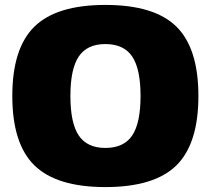

<svg xmlns="http://www.w3.org/2000/svg" viewBox="-20 -740 856 780"><path d="M408 -720Q607 -720 696.5 -632Q786 -544 786 -350Q786 -156 696.5 -68Q607 20 408 20Q210 20 120 -68Q30 -156 30 -350Q30 -544 120 -632Q210 -720 408 -720ZM408 -561Q334 -561 300 -510.5Q266 -460 266 -350Q266 -240 300 -189.5Q334 -139 408 -139Q483 -139 517 -189.5Q551 -240 551 -350Q551 -460 517 -510.5Q483 -561 408 -561Z"/></svg>

Font: Fivo Sans Black
Style: Regular
Weight: 900
Designer: Alexander Slobzheninov
Foundry: Alexander Slobzheninov
Version: 1.0